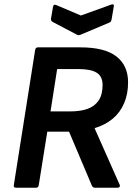

<svg xmlns="http://www.w3.org/2000/svg" viewBox="-20 -876 640 896"><path d="M54.5 0Q42.4 0 44.4 -11.7L144.1 -643.3Q146.1 -655 157.1 -655H354.7Q469.3 -655 523.5 -612.4Q577.7 -569.9 577.7 -491.8Q577.7 -437.8 559.4 -394.6Q541.1 -351.5 506.1 -322.1Q471.2 -292.8 421.8 -278.1V-276.8L538.8 -13Q540.8 -9 538.3 -4.5Q535.8 0 529.1 0H422.8Q413.1 0 408.7 -9.7L302.2 -261.6H200.7L160.8 -11.7Q158.8 0 148.4 0ZM215.8 -356.2H309.6Q356.1 -356.2 389.3 -368.3Q422.5 -380.4 440.6 -407.5Q458.7 -434.5 458.7 -479.3Q458.7 -519.5 431.4 -536.6Q404.2 -553.7 346 -553.7H246.7ZM498.2 -854.3Q504.2 -857 508.4 -855.2Q512.6 -853.3 511.3 -847.3L500.6 -784.7Q499.6 -779.7 497.7 -776.3Q495.9 -773 490.5 -770.7L356.1 -713.9Q347.4 -710.2 339.4 -713.9L226.4 -773.3Q216.3 -779 218 -789L227.4 -844.6Q229.7 -857.7 242.1 -852.6L357.5 -803.6Z"/></svg>

Font: Sofia Sans Hairline
Style: Italic
Weight: 1
Italic angle: -9°
Designer: Botio Nikoltchev, Ani Petrova
Foundry: lettersoup
Version: Version 4.102